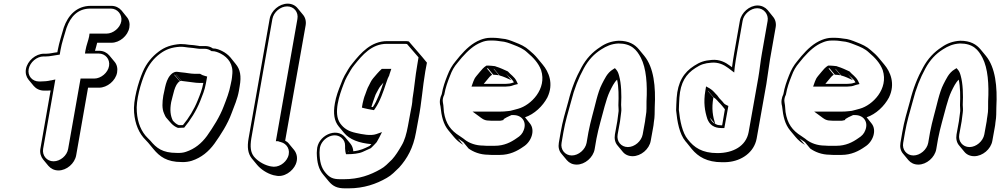

<svg xmlns="http://www.w3.org/2000/svg" viewBox="-20 -787 5498 1051"><path d="M221 -291H228C238 -291 247 -291 257 -292L201 28C197 50 204 71 216 86L245 121C258 136 277 146 300 146C345 146 389 108 397 63L462 -307H522C567 -307 613 -345 621 -390C625 -413 620 -434 607 -449L578 -484C565 -499 546 -509 523 -509H500C504 -524 509 -539 512 -553H590C635 -553 680 -591 688 -636C692 -658 687 -679 674 -694L645 -730C632 -745 612 -755 590 -755H477C399 -755 352 -702 329 -636C318 -597 304 -555 296 -512L294 -501C273 -499 254 -493 234 -493H221C175 -493 130 -454 122 -409C118 -386 124 -366 136 -351L165 -316C178 -301 198 -291 221 -291ZM466 -509H463V-512ZM201 -341H194C156 -341 130 -372 137 -409C144 -446 181 -478 218 -478H231C254 -478 274 -484 293 -486L307 -488L311 -512C318 -553 333 -595 344 -634C366 -696 406 -740 474 -740H587C623 -740 650 -707 644 -671C638 -635 600 -603 563 -603H470L468 -588C464 -566 453 -541 448 -512L445 -494H520C557 -494 583 -463 577 -426C571 -389 533 -357 496 -357H421L353 28C347 65 310 96 273 96C236 96 210 64 216 28L283 -352L264 -348C262 -348 260 -347 260 -347H258C242 -343 221 -341 201 -341Z M967 -546C917 -542 882 -530 848 -504C812 -477 782 -441 762 -395C737 -337 708 -236 714 -171C719 -108 741 -56 778 -20L791 -6L820 29C854 70 893 100 974 100C995 101 1014 98 1030 93C1082 76 1122 43 1154 -1C1188 -49 1226 -107 1248 -168C1262 -206 1280 -245 1288 -291L1292 -315C1302 -371 1295 -407 1270 -437L1241 -473C1229 -487 1213 -499 1197 -507C1183 -514 1166 -522 1145 -522C1133 -531 1118 -535 1102 -535H1072C1071 -535 1070 -535 1067 -536C1051 -539 1031 -541 1014 -542C999 -544 989 -546 967 -546ZM926 -127C913 -154 909 -184 917 -228C928 -266 935 -325 964 -342L934 -377C934 -378 935 -378 936 -378L965 -343C968 -344 970 -344 973 -344L944 -379H945L974 -344C980 -343 988 -342 998 -341C1022 -339 1048 -333 1072 -333H1093C1086 -295 1075 -269 1062 -237C1042 -187 1013 -140 982 -103H981C980 -102 980 -102 979 -102H959C945 -107 935 -117 926 -127ZM925 -387C886 -359 883 -297 874 -264C868 -227 866 -192 878 -166C882 -156 886 -146 895 -137C910 -121 924 -98 954 -87H956L980 -88H988C1022 -129 1054 -179 1076 -234C1088 -265 1100 -291 1107 -330L1114 -368L1103 -371C1092 -374 1084 -377 1075 -383H1046C1024 -383 999 -389 973 -391C963 -392 955 -393 949 -394H946C937 -394 930 -390 925 -387ZM1138 -507H1142C1159 -507 1175 -500 1189 -493C1229 -472 1259 -434 1251 -375C1250 -367 1250 -359 1248 -350L1243 -326C1235 -282 1220 -245 1205 -206C1183 -147 1146 -90 1113 -43C1083 -2 1046 28 998 44C984 49 967 51 947 50C869 50 836 23 803 -17L789 -31C754 -65 733 -114 729 -175C723 -236 751 -335 776 -391C795 -434 822 -468 856 -493C887 -516 918 -528 965 -531C987 -531 993 -529 1010 -527C1027 -526 1047 -523 1061 -521C1066 -520 1066 -520 1070 -520H1100C1115 -520 1127 -515 1138 -507Z M1456 -683 1341 -31C1332 19 1337 53 1358 80L1387 115C1407 139 1440 162 1477 172L1488 174C1535 186 1583 150 1599 112C1612 81 1605 53 1590 34L1561 -1C1556 -8 1548 -13 1541 -17L1653 -648C1657 -671 1651 -692 1638 -707L1609 -742C1597 -757 1578 -767 1555 -767C1509 -767 1464 -729 1456 -683ZM1471 -683C1478 -721 1515 -752 1552 -752C1589 -752 1615 -721 1608 -683L1490 -14H1503C1506 -12 1504 -13 1507 -12L1518 -9C1549 -1 1573 32 1556 73C1542 106 1503 133 1464 124L1454 122C1419 113 1388 92 1370 70C1352 47 1348 17 1356 -31Z M2308 -396 2317 -444C2285 -484 2251 -521 2218 -560C2213 -561 2207 -562 2202 -562H2100C2011 -562 1956 -498 1910 -441C1888 -415 1882 -399 1866 -373C1859 -360 1852 -344 1846 -327C1833 -295 1819 -258 1813 -221C1803 -165 1810 -124 1834 -95L1863 -60C1894 -23 1945 -4 2013 2L2003 12C1974 26 1953 37 1914 41C1913 25 1907 10 1898 -1L1869 -36C1821 -93 1717 -44 1715 35L1714 50C1715 102 1724 140 1751 171L1780 206C1803 233 1826 244 1869 244H1888C1972 244 2040 220 2097 187C2124 172 2143 151 2165 130C2209 81 2242 23 2257 -62L2271 -138C2288 -223 2293 -309 2308 -396ZM1889 42H1886C1886 41 1885 39 1885 38ZM2079 -335C2064 -290 2045 -236 2021 -201C2018 -201 2016 -202 2013 -202C2016 -212 2020 -224 2022 -230C2027 -241 2034 -269 2041 -279C2049 -293 2054 -305 2063 -316C2068 -321 2073 -328 2079 -335ZM1972 -195C1986 -191 2001 -189 2016 -186L2027 -184L2034 -194C2060 -232 2079 -287 2094 -333C2100 -352 2105 -364 2111 -375L2112 -380L2122 -410H2070C2053 -395 2034 -372 2023 -359C2011 -345 2006 -331 2000 -320C1990 -304 1983 -278 1979 -269C1974 -258 1968 -236 1965 -221L1961 -198ZM2227 -173 2213 -97C2205 -54 2195 -18 2178 10C2162 38 2145 65 2126 86C2103 108 2087 126 2063 139C2007 171 1945 194 1862 194H1843C1802 194 1785 185 1763 160C1738 131 1730 98 1729 48L1730 33C1732 -26 1806 -69 1849 -33C1863 -21 1869 -8 1869 11V26C1870 41 1871 47 1874 57H1886C1909 57 1943 54 1964 45C1980 38 1996 31 2010 24C2018 17 2026 8 2033 1L2042 -9C2047 -17 2051 -24 2056 -34L2071 -64L2040 -53C2009 -42 1962 -52 1930 -59C1887 -68 1862 -84 1842 -112C1803 -167 1839 -269 1860 -324C1866 -341 1873 -356 1879 -367C1896 -395 1901 -409 1921 -433C1963 -485 2014 -547 2097 -547H2199C2202 -547 2206 -546 2208 -546L2271 -473L2264 -431C2253 -370 2248 -304 2238 -246C2237 -221 2233 -203 2227 -173Z M2682 -410C2683 -410 2684 -410 2685 -409L2714 -374C2737 -368 2759 -357 2779 -348L2750 -383C2764 -366 2783 -356 2793 -336C2783 -333 2773 -329 2762 -329C2755 -328 2748 -328 2740 -328H2628L2648 -352C2654 -360 2665 -373 2674 -378L2645 -413H2651L2680 -378C2690 -378 2701 -376 2711 -375ZM2854 -145C2905 -162 2951 -206 2976 -253C3013 -329 2983 -395 2951 -433L2922 -468C2909 -484 2893 -499 2877 -512C2854 -533 2829 -544 2798 -556C2775 -565 2755 -574 2725 -576L2711 -578C2702 -579 2692 -580 2683 -580H2663C2646 -580 2628 -576 2610 -569C2564 -551 2529 -517 2497 -480L2474 -452C2454 -428 2441 -405 2429 -374C2416 -341 2405 -311 2398 -271C2389 -253 2384 -230 2391 -206C2397 -148 2407 -107 2435 -73L2465 -37C2479 -20 2495 -7 2516 6L2487 -29L2503 -18C2507 -15 2512 -12 2516 -9L2545 26C2570 44 2607 60 2653 60C2662 61 2669 61 2674 61H2716C2770 61 2811 40 2845 16C2889 -11 2911 -74 2881 -111ZM2688 -425C2674 -426 2667 -428 2653 -428H2643C2628 -419 2616 -405 2608 -395L2588 -371C2579 -360 2575 -352 2571 -341L2561 -313H2737C2745 -313 2754 -313 2760 -314C2775 -314 2786 -319 2795 -322L2815 -327L2807 -344C2795 -368 2774 -379 2760 -396C2740 -405 2718 -416 2694 -423C2689 -426 2688 -425 2688 -425ZM2762 -179C2747 -177 2730 -176 2713 -176H2567L2604 -149C2615 -141 2629 -127 2655 -127C2663 -126 2667 -126 2671 -126H2712C2716 -126 2719 -126 2723 -127L2736 -130L2737 -135C2744 -139 2748 -141 2754 -145L2850 -190ZM2627 10H2626C2583 10 2549 -4 2526 -21C2521 -25 2518 -28 2513 -31L2497 -42C2447 -73 2420 -110 2410 -174C2409 -187 2408 -197 2407 -210C2406 -222 2402 -232 2404 -245C2405 -253 2408 -261 2412 -269C2419 -309 2430 -338 2443 -371C2454 -401 2466 -422 2485 -444L2508 -472C2541 -509 2573 -539 2614 -555C2630 -562 2646 -565 2661 -565H2681C2690 -565 2698 -564 2706 -563L2720 -561C2748 -559 2766 -551 2790 -542C2821 -530 2845 -520 2866 -500C2899 -472 2927 -443 2942 -403C2975 -300 2886 -211 2817 -192C2810 -190 2803 -188 2795 -186L2690 -159L2793 -157C2838 -156 2864 -119 2847 -75C2840 -55 2827 -42 2809 -31C2777 -8 2739 11 2689 11H2647C2642 11 2635 11 2627 10Z M3137 114C3182 114 3227 75 3235 30L3245 -28C3250 -54 3259 -92 3266 -117C3281 -169 3297 -243 3318 -287C3330 -311 3341 -335 3358 -351C3367 -311 3367 -259 3365 -211C3365 -195 3368 -183 3365 -169C3364 -158 3361 -135 3359 -123L3346 -51C3342 -28 3347 -6 3360 9L3389 44C3401 59 3420 68 3443 68C3488 68 3534 30 3542 -16L3555 -88C3557 -97 3558 -106 3559 -117C3565 -151 3563 -170 3564 -200C3570 -314 3559 -417 3507 -481L3478 -516C3455 -544 3422 -564 3367 -564C3326 -562 3293 -549 3265 -529C3223 -502 3189 -466 3163 -418C3133 -364 3109 -305 3091 -232C3075 -175 3059 -122 3049 -63L3039 -5C3035 18 3040 39 3053 54L3083 90C3096 105 3114 114 3137 114ZM3511 -123 3498 -51C3491 -14 3454 18 3417 18C3380 18 3354 -13 3361 -51L3374 -123C3376 -135 3379 -159 3380 -170C3383 -188 3380 -199 3380 -213C3383 -268 3381 -329 3369 -372C3365 -387 3361 -397 3353 -406L3346 -414L3335 -407C3303 -388 3289 -353 3275 -327C3251 -281 3237 -205 3222 -153C3215 -127 3206 -90 3201 -63L3191 -5C3184 32 3147 64 3110 64C3073 64 3047 32 3054 -5L3064 -63C3074 -121 3090 -173 3106 -231C3124 -303 3147 -360 3176 -413C3201 -459 3232 -492 3272 -517C3299 -534 3326 -547 3365 -549C3436 -549 3465 -515 3488 -471C3518 -413 3524 -325 3519 -233C3518 -202 3521 -184 3515 -152C3513 -142 3512 -131 3511 -123Z M4195 -462 4226 -638C4230 -660 4224 -681 4211 -696L4182 -732C4169 -747 4149 -757 4127 -757C4082 -757 4038 -718 4030 -673L3999 -497C3995 -473 3990 -444 3987 -419L3976 -427C3952 -445 3920 -463 3876 -459C3835 -456 3811 -447 3780 -427C3723 -391 3690 -338 3684 -251C3683 -224 3681 -206 3681 -183C3687 -121 3699 -54 3732 -14C3734 -12 3736 -9 3738 -7L3767 29C3802 71 3850 101 3933 101C3944 101 3955 101 3964 100C4038 94 4108 48 4122 -29L4175 -327C4182 -369 4188 -420 4195 -462ZM3894 -109C3880 -117 3872 -128 3866 -143ZM3895 -109C3882 -150 3874 -192 3885 -253L3856 -288V-290L3885 -255C3901 -246 3911 -230 3923 -219L3916 -227C3928 -215 3937 -202 3948 -189L3933 -101C3928 -101 3922 -101 3917 -102C3908 -102 3901 -106 3895 -109ZM4131 -362 4078 -64C4064 13 3993 51 3907 51C3823 51 3779 20 3745 -24C3715 -60 3702 -126 3696 -186C3696 -208 3698 -226 3699 -253C3705 -336 3735 -382 3787 -415C3816 -434 3836 -441 3875 -444C3914 -447 3943 -432 3966 -415L3999 -390L4002 -420C4005 -444 4010 -474 4014 -497L4045 -673C4051 -710 4089 -742 4125 -742C4161 -742 4188 -709 4182 -673L4151 -497C4143 -454 4138 -401 4131 -362ZM3943 -221 3934 -232C3927 -239 3921 -246 3917 -250L3906 -265C3895 -275 3884 -292 3865 -303L3845 -314L3841 -290C3830 -226 3838 -179 3852 -136C3864 -105 3887 -86 3930 -86H3945L3967 -207C3959 -211 3948 -215 3943 -221Z M4552 -410C4553 -410 4554 -410 4555 -409L4584 -374C4607 -368 4629 -357 4649 -348L4620 -383C4634 -366 4653 -356 4663 -336C4653 -333 4643 -329 4632 -329C4625 -328 4618 -328 4610 -328H4498L4518 -352C4524 -360 4535 -373 4544 -378L4515 -413H4521L4550 -378C4560 -378 4571 -376 4581 -375ZM4724 -145C4775 -162 4821 -206 4846 -253C4883 -329 4853 -395 4821 -433L4792 -468C4779 -484 4763 -499 4747 -512C4724 -533 4699 -544 4668 -556C4645 -565 4625 -574 4595 -576L4581 -578C4572 -579 4562 -580 4553 -580H4533C4516 -580 4498 -576 4480 -569C4434 -551 4399 -517 4367 -480L4344 -452C4324 -428 4311 -405 4299 -374C4286 -341 4275 -311 4268 -271C4259 -253 4254 -230 4261 -206C4267 -148 4277 -107 4305 -73L4335 -37C4349 -20 4365 -7 4386 6L4357 -29L4373 -18C4377 -15 4382 -12 4386 -9L4415 26C4440 44 4477 60 4523 60C4532 61 4539 61 4544 61H4586C4640 61 4681 40 4715 16C4759 -11 4781 -74 4751 -111ZM4558 -425C4544 -426 4537 -428 4523 -428H4513C4498 -419 4486 -405 4478 -395L4458 -371C4449 -360 4445 -352 4441 -341L4431 -313H4607C4615 -313 4624 -313 4630 -314C4645 -314 4656 -319 4665 -322L4685 -327L4677 -344C4665 -368 4644 -379 4630 -396C4610 -405 4588 -416 4564 -423C4559 -426 4558 -425 4558 -425ZM4632 -179C4617 -177 4600 -176 4583 -176H4437L4474 -149C4485 -141 4499 -127 4525 -127C4533 -126 4537 -126 4541 -126H4582C4586 -126 4589 -126 4593 -127L4606 -130L4607 -135C4614 -139 4618 -141 4624 -145L4720 -190ZM4497 10H4496C4453 10 4419 -4 4396 -21C4391 -25 4388 -28 4383 -31L4367 -42C4317 -73 4290 -110 4280 -174C4279 -187 4278 -197 4277 -210C4276 -222 4272 -232 4274 -245C4275 -253 4278 -261 4282 -269C4289 -309 4300 -338 4313 -371C4324 -401 4336 -422 4355 -444L4378 -472C4411 -509 4443 -539 4484 -555C4500 -562 4516 -565 4531 -565H4551C4560 -565 4568 -564 4576 -563L4590 -561C4618 -559 4636 -551 4660 -542C4691 -530 4715 -520 4736 -500C4769 -472 4797 -443 4812 -403C4845 -300 4756 -211 4687 -192C4680 -190 4673 -188 4665 -186L4560 -159L4663 -157C4708 -156 4734 -119 4717 -75C4710 -55 4697 -42 4679 -31C4647 -8 4609 11 4559 11H4517C4512 11 4505 11 4497 10Z M5007 114C5052 114 5097 75 5105 30L5115 -28C5120 -54 5129 -92 5136 -117C5151 -169 5167 -243 5188 -287C5200 -311 5211 -335 5228 -351C5237 -311 5237 -259 5235 -211C5235 -195 5238 -183 5235 -169C5234 -158 5231 -135 5229 -123L5216 -51C5212 -28 5217 -6 5230 9L5259 44C5271 59 5290 68 5313 68C5358 68 5404 30 5412 -16L5425 -88C5427 -97 5428 -106 5429 -117C5435 -151 5433 -170 5434 -200C5440 -314 5429 -417 5377 -481L5348 -516C5325 -544 5292 -564 5237 -564C5196 -562 5163 -549 5135 -529C5093 -502 5059 -466 5033 -418C5003 -364 4979 -305 4961 -232C4945 -175 4929 -122 4919 -63L4909 -5C4905 18 4910 39 4923 54L4953 90C4966 105 4984 114 5007 114ZM5381 -123 5368 -51C5361 -14 5324 18 5287 18C5250 18 5224 -13 5231 -51L5244 -123C5246 -135 5249 -159 5250 -170C5253 -188 5250 -199 5250 -213C5253 -268 5251 -329 5239 -372C5235 -387 5231 -397 5223 -406L5216 -414L5205 -407C5173 -388 5159 -353 5145 -327C5121 -281 5107 -205 5092 -153C5085 -127 5076 -90 5071 -63L5061 -5C5054 32 5017 64 4980 64C4943 64 4917 32 4924 -5L4934 -63C4944 -121 4960 -173 4976 -231C4994 -303 5017 -360 5046 -413C5071 -459 5102 -492 5142 -517C5169 -534 5196 -547 5235 -549C5306 -549 5335 -515 5358 -471C5388 -413 5394 -325 5389 -233C5388 -202 5391 -184 5385 -152C5383 -142 5382 -131 5381 -123Z"/></svg>

Font: Blanket
Style: PosterObl
Weight: 900
Foundry: Cannot Into Space Fonts
Version: Version 0.9